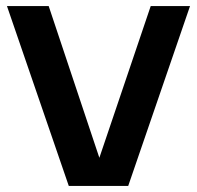

<svg xmlns="http://www.w3.org/2000/svg" viewBox="-20 -615 652 635"><path d="M207.5 0 3 -595H141L323 -50H294L478.5 -595H608.5L404 0Z"/></svg>

Font: Encode Sans SC Condensed Thin SemiBold
Style: Regular
Weight: 600
Version: Version 3.002